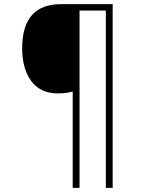

<svg xmlns="http://www.w3.org/2000/svg" viewBox="-20 -780 695 927"><path d="M524 127H491V-729H364V127H331V-338Q299 -329 260 -329Q175 -329 131 -388.5Q87 -448 87 -547Q87 -760 275 -760H524Z"/></svg>

Font: Noto Sans Khmer UI ExtraLight
Style: Regular
Weight: 200
Designer: Danh Hong and the Monotype Design Team
Foundry: Monotype Imaging Inc.
Version: Version 2.002; ttfautohint (v1.8.4.7-5d5b)